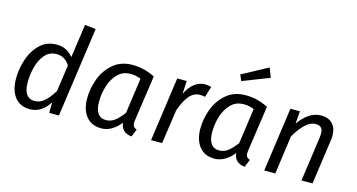

<svg xmlns="http://www.w3.org/2000/svg" viewBox="-84 -1157 2835 1524"><g transform="rotate(15 1333.0 -394.5)"><path d="M560 -738 456 0H376L377 -87Q348 -40 308 -14Q268 12 218 12Q138 12 94.5 -44Q51 -100 51 -197Q51 -273 76.5 -352Q102 -431 157 -485Q212 -539 296 -539Q379 -539 431 -473L470 -748ZM148 -190Q148 -125 171 -93Q194 -61 236 -61Q282 -61 317 -91Q352 -121 391 -183L422 -402Q401 -434 375 -450Q349 -466 313 -466Q254 -466 217 -422Q180 -378 164 -314.5Q148 -251 148 -190Z M1103 -494 1049 -120Q1047 -104 1047 -98Q1047 -80 1054.5 -69Q1062 -58 1081 -51L1055 12Q1013 7 990 -14Q967 -35 962 -76Q930 -35 890 -11.5Q850 12 805 12Q725 12 681 -43Q637 -98 637 -190Q637 -270 666.5 -350Q696 -430 759 -484.5Q822 -539 918 -539Q967 -539 1011.5 -528Q1056 -517 1103 -494ZM735 -189Q735 -124 758 -92.5Q781 -61 824 -61Q865 -61 897.5 -86Q930 -111 965 -158L1006 -449Q985 -458 965.5 -462Q946 -466 920 -466Q857 -466 815.5 -423.5Q774 -381 754.5 -317.5Q735 -254 735 -189Z M1565 -532 1538 -443Q1519 -448 1495 -448Q1446 -448 1409.5 -405.5Q1373 -363 1344 -279L1304 0H1213L1287 -527H1365L1359 -419Q1388 -479 1427.5 -509Q1467 -539 1512 -539Q1537 -539 1565 -532Z M2033 -494 1979 -120Q1977 -104 1977 -98Q1977 -80 1984.5 -69Q1992 -58 2011 -51L1985 12Q1943 7 1920 -14Q1897 -35 1892 -76Q1860 -35 1820 -11.5Q1780 12 1735 12Q1655 12 1611 -43Q1567 -98 1567 -190Q1567 -270 1596.5 -350Q1626 -430 1689 -484.5Q1752 -539 1848 -539Q1897 -539 1941.5 -528Q1986 -517 2033 -494ZM1665 -189Q1665 -124 1688 -92.5Q1711 -61 1754 -61Q1795 -61 1827.5 -86Q1860 -111 1895 -158L1936 -449Q1915 -458 1895.5 -462Q1876 -466 1850 -466Q1787 -466 1745.5 -423.5Q1704 -381 1684.5 -317.5Q1665 -254 1665 -189ZM2003 -724 1783 -638 1762 -687 1973 -801Z M2595 -406Q2595 -390 2592 -370L2540 0H2449L2501 -368Q2503 -390 2503 -397Q2503 -432 2488 -447Q2473 -462 2445 -462Q2399 -462 2356.5 -421Q2314 -380 2278 -316L2234 0H2143L2217 -527H2295L2287 -424Q2326 -479 2371 -509Q2416 -539 2470 -539Q2528 -539 2561.5 -503.5Q2595 -468 2595 -406Z"/></g></svg>

Font: Fira Sans
Style: Italic
Weight: 400
Italic angle: -8°
Designer: bBox Type GmbH & Carrois Corporate GbR & Edenspiekermann AG
Foundry: bBox Type GmbH & Carrois Corporate GbR & Edenspiekermann AG
Version: Version 4.301